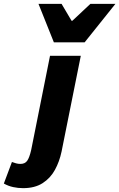

<svg xmlns="http://www.w3.org/2000/svg" viewBox="-150 -790 620 998"><path d="M-30 188Q-56 188 -81.5 182.5Q-107 177 -130 164L-88 52Q-77 56 -66.5 59Q-56 62 -44 62Q-20 62 -8.5 45.5Q3 29 12 -10L110 -500H270L170 -2Q159 50 135.5 93Q112 136 71.5 162Q31 188 -30 188ZM130 -570 50 -770H170L222 -682H226L320 -770H450L290 -570Z"/></svg>

Font: Source Sans 3 Black
Style: Italic
Weight: 900
Italic angle: -11°
Designer: Paul D. Hunt
Foundry: Adobe
Version: Version 3.052;hotconv 1.1.0;makeotfexe 2.6.0